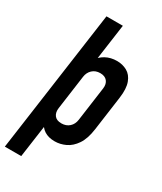

<svg xmlns="http://www.w3.org/2000/svg" viewBox="-229 -831 920 1091"><g transform="rotate(30 231.0 -285.0)"><path d="M0 180 130 -750H237.5L198 -468L182.5 -493Q204 -525 236.2 -542.8Q268.5 -560.5 310 -560.5Q346.5 -560.5 376.2 -544Q406 -527.5 420.5 -489.2Q435 -451 426 -386L395 -162Q386 -96 360.2 -58Q334.5 -20 300 -3.8Q265.5 12.5 229.5 12.5Q188 12.5 161 -5.2Q134 -23 122 -55L144 -79.5L107.5 180ZM211.5 -95Q243 -95 263.2 -113.5Q283.5 -132 287.5 -162L318.5 -386Q322.5 -416 307.5 -434.5Q292.5 -453 261.5 -453Q230.5 -453 210.5 -434.2Q190.5 -415.5 186.5 -386L155.5 -162Q151.5 -132 165.8 -113.5Q180 -95 211.5 -95Z"/></g></svg>

Font: Mohave Light SemiBold
Style: Italic
Weight: 600
Italic angle: -8°
Version: Version 2.003